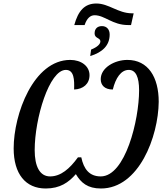

<svg xmlns="http://www.w3.org/2000/svg" viewBox="-20 -1066 930 1096"><path d="M404 -923H463C476 -962 496 -979 520 -979C578 -979 622 -923 711 -923H728L743 -990H732C653 -991 601 -1046 530 -1046C462 -1046 426 -1003 404 -923ZM495 -746C564 -767 606 -806 606 -869C606 -898 589 -917 562 -917C536 -917 520 -902 520 -875C520 -846 553 -851 553 -830C553 -814 535 -797 500 -783ZM241 10C323 10 372 -25 413 -72C442 -23 480 10 556 10C773 10 884 -286 886 -485C886 -625 826 -724 707 -724C635 -724 555 -680 555 -614C555 -580 577 -555 624 -555C640 -621 671 -667 715 -667C755 -667 774 -627 774 -550C774 -382 696 -59 555 -59C490 -59 458 -101 444 -168H425C378 -103 327 -59 266 -59C207 -59 178 -116 178 -209C178 -390 261 -667 356 -667C403 -667 405 -611 403 -555C455 -557 491 -587 491 -637C491 -689 443 -724 381 -724C171 -724 58 -414 58 -219C58 -73 126 10 241 10Z"/></svg>

Font: Noto Serif Condensed Semi
Style: Italic
Weight: 600
Width: 3
Italic angle: -12°
Designer: Monotype Design Team
Foundry: Monotype Imaging Inc.
Version: Version 1.901